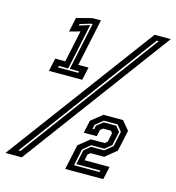

<svg xmlns="http://www.w3.org/2000/svg" viewBox="-149 -790 807 880"><g transform="rotate(15 254.5 -350.0)"><path d="M51.5 -415 65 -476.5H112.5L144.5 -627L94 -613L108.5 -681L181.5 -700H222L174.5 -476.5H223L209.5 -415ZM87.5 -441H183.5L185.5 -448.5H141.5L189.5 -674H183L131.5 -658.5L130 -651L180 -666.5L134 -448.5H89.5ZM-43.5 0 476.5 -700H553.5L34 0ZM11 -26.5H20.5L502.5 -676.5H493ZM240 0 265.5 -119 318.5 -161.5H384L396 -171.5L405 -213.5L397 -223.5H359.5L347.5 -213.5L341 -182.5H279L292 -242.5L345 -285H438L473 -243L451.5 -143.5L398.5 -100H333.5L321 -89.5L315.5 -61.5H434L420.5 0ZM274.5 -27H395.5L397 -34.5H283.5L298 -103.5L328 -128.5H390.5L427.5 -159L442.5 -230L419 -259.5H353.5L317.5 -230L313.5 -210H321L324.5 -227.5L355 -252H414.5L434.5 -227.5L420.5 -161.5L389 -136H327L291 -106Z"/></g></svg>

Font: Tourney
Style: Bold Italic
Weight: 700
Italic angle: -12°
Version: Version 1.015